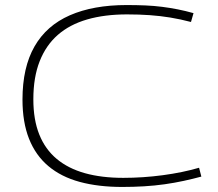

<svg xmlns="http://www.w3.org/2000/svg" viewBox="-20 -730 862 760"><path d="M69 -336Q69 -463 116.5 -546Q164 -629 256.5 -669.5Q349 -710 481 -710Q521 -710 555.5 -708.5Q590 -707 621.5 -703Q653 -699 683.5 -693Q714 -687 746 -678L736 -643Q694 -654 654.5 -660.5Q615 -667 573 -670Q531 -673 483 -673Q394 -673 325 -653Q256 -633 209 -592Q162 -551 137 -487.5Q112 -424 112 -337Q112 -256 135.5 -197.5Q159 -139 204.5 -101Q250 -63 316 -44.5Q382 -26 468 -26Q546 -26 624.5 -36.5Q703 -47 768 -66L777 -31Q744 -22 707 -14Q670 -6 631 -0.5Q592 5 550 7.5Q508 10 464 10Q369 10 295.5 -10Q222 -30 171.5 -72.5Q121 -115 95 -180.5Q69 -246 69 -336Z"/></svg>

Font: Georama Expanded ExtraLight
Style: Regular
Weight: 250
Width: 7
Designer: Jean-Baptiste Levee
Foundry: Production Type
Version: Version 1.001